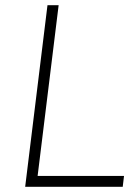

<svg xmlns="http://www.w3.org/2000/svg" viewBox="-20 -720 533 740"><path d="M163 -700H206L125 -42H458L453 0H77Z"/></svg>

Font: Haskoy ExtraLight
Style: Italic
Weight: 200
Designer: Ertekin Erdin
Foundry: Ertekin Erdin
Version: Version 2.000; ttfautohint (v1.8.4.7-5d5b)